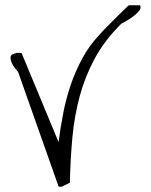

<svg xmlns="http://www.w3.org/2000/svg" viewBox="-20 -643 574 731"><path d="M35 -439Q41 -442 51.5 -442Q62 -442 63 -439L203 -102Q210 -156 220.5 -211Q231 -266 249 -319Q267 -372 293.5 -421Q320 -470 358 -510Q369 -523 388 -542Q407 -561 425 -579Q443 -597 456.5 -610Q470 -623 471 -623H513Q519 -613 509.5 -601.5Q500 -590 486.5 -580Q473 -570 459 -562Q445 -554 442 -553Q377 -488 340 -419Q303 -350 283 -275Q263 -200 255.5 -118.5Q248 -37 246 53L239 56Q236 58 231.5 60Q227 62 223 64Q219 66 217 67Q214 68 209 68Q204 68 203 67L49 -369Q46 -373 38 -382.5Q30 -392 25 -403Q20 -414 20 -424.5Q20 -435 35 -439Z"/></svg>

Font: Liu Jian Mao Cao
Style: Regular
Weight: 400
Designer: ZhongQi
Foundry: ZhongQi
Version: Version 1.001